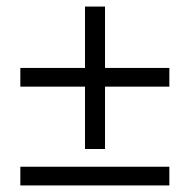

<svg xmlns="http://www.w3.org/2000/svg" viewBox="-20 -565 573 585"><path d="M496 0H42V-57H496ZM239 -111V-301H42V-358H239V-545H300V-358H496V-301H300V-111Z"/></svg>

Font: Source Serif 4 SmText
Style: Italic
Weight: 400
Italic angle: -12°
Designer: Frank Grießhammer
Foundry: Adobe
Version: Version 4.005;hotconv 1.1.0;makeotfexe 2.6.0